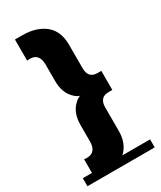

<svg xmlns="http://www.w3.org/2000/svg" viewBox="-192 -824 745 890"><g transform="rotate(-30 180.0 -378.5)"><path d="M0 0V-43H49V-116Q54 -115 64 -115Q114 -115 114 -175V-261Q114 -329 154 -364Q170 -378 180 -380Q156 -388 136 -416Q114 -448 114 -499V-585Q114 -645 64 -645Q54 -645 49 -644V-757H89Q163 -757 208.5 -720.5Q254 -684 254 -611V-485Q254 -431 303 -431H323V-329H303Q254 -329 254 -275V-149Q254 -82 212 -43H360V0Z"/></g></svg>

Font: Montserrat Subrayada
Style: Bold
Weight: 700
Version: Version 2.001